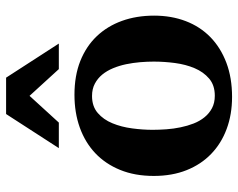

<svg xmlns="http://www.w3.org/2000/svg" viewBox="-95 -667 774 624"><g transform="rotate(-90 292.0 -355.0)"><path d="M403.8 -242.2Q403.8 -263.2 401.9 -286.4Q399.9 -309.6 395.3 -332Q390.6 -354.5 382.3 -374.5Q374 -394.5 361.6 -409.7Q349.1 -424.8 332 -433.8Q314.9 -442.9 292 -442.9Q258.3 -442.9 236.8 -424.3Q215.3 -405.8 203.4 -376.7Q191.4 -347.7 186.8 -313Q182.1 -278.3 182.1 -246.1Q182.1 -224.6 183.8 -201.2Q185.5 -177.7 190.2 -155.3Q194.8 -132.8 202.6 -112.8Q210.4 -92.8 222.9 -77.4Q235.4 -62 252.4 -53Q269.5 -43.9 293 -43.9Q327.1 -43.9 348.6 -62.3Q370.1 -80.6 382.3 -109.4Q394.5 -138.2 399.2 -173.3Q403.8 -208.5 403.8 -242.2ZM553.2 -241.2Q553.2 -185.1 535.4 -138.4Q517.6 -91.8 483.4 -58.3Q449.2 -24.9 400.1 -6.3Q351.1 12.2 289.1 12.2Q231.9 12.2 184.8 -5.4Q137.7 -22.9 103.8 -55.7Q69.8 -88.4 51 -135.5Q32.2 -182.6 32.2 -242.2Q32.2 -303.7 51.8 -351.6Q71.3 -399.4 106.2 -432.4Q141.1 -465.3 189.5 -482.7Q237.8 -500 295.9 -500Q357.9 -500 405.8 -481Q453.6 -461.9 486.3 -427.5Q519 -393.1 536.1 -345.7Q553.2 -298.3 553.2 -241.2ZM379.4 -550.8 292.5 -646 205.6 -550.8H122.6L233.4 -722.2H351.6L462.4 -550.8Z"/></g></svg>

Font: Charis SIL Eur
Style: Bold
Weight: 700
Foundry: SIL International
Version: Version 5.000